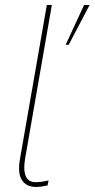

<svg xmlns="http://www.w3.org/2000/svg" viewBox="-20 -740 376 763"><path d="M60 -112 166 -720H186L80 -111Q72 -66 82 -41Q92 -16 122 -16Q144 -16 173 -23L169 -3Q141 3 123 3Q85 3 67 -24.5Q49 -52 60 -112ZM314 -720H336L253 -562H241Z"/></svg>

Font: Fixel Italic Variable Display Thin
Style: Italic
Weight: 100
Italic angle: -10°
Designer: AlfaBravo + MacPaw
Foundry: Kyrylo Tkachov, Marchela Mozhyna, Serhii Makarenko, Maria Weinstein, Zakhar Kryvoshyya
Version: Version 1.210;Glyphs 3.2 (3217)